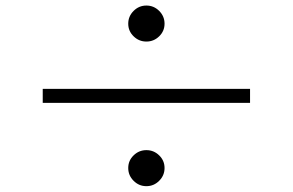

<svg xmlns="http://www.w3.org/2000/svg" viewBox="-20 -714 1040 682"><path d="M454.6 -585Q435.5 -603.5 435.5 -629.9Q435.5 -656.2 454.6 -675.3Q473.6 -694.3 500 -694.3Q526.4 -694.3 545.4 -675.3Q564.5 -656.2 564.5 -629.9Q564.5 -603.5 545.4 -585Q526.4 -566.4 500 -566.4Q473.6 -566.4 454.6 -585ZM131.8 -398.4H868.2V-348.6H131.8ZM454.6 -71.8Q435.5 -90.8 435.5 -117.2Q435.5 -143.6 454.6 -162.1Q473.6 -180.7 500 -180.7Q526.4 -180.7 545.4 -162.1Q564.5 -143.6 564.5 -117.2Q564.5 -90.8 545.4 -71.8Q526.4 -52.7 500 -52.7Q473.6 -52.7 454.6 -71.8Z"/></svg>

Font: GenEi Gothic M Light
Style: Regular
Weight: 300
Designer: o_tamon (Modified); [Source Han Sans]
Ryoko NISHIZUKA  (kana & ideographs); Paul D. Hunt (Latin, Greek & Cyrillic); Wenl
Version: Version 1.1a;Original Version 1.004